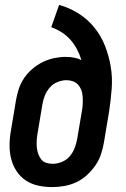

<svg xmlns="http://www.w3.org/2000/svg" viewBox="-20 -755 515 783"><path d="M193 8Q164 8 136 2Q108 -4 85.5 -19Q63 -34 48 -56.5Q33 -79 26 -105.5Q19 -132 19 -161Q19 -190 24 -219L45 -345Q49 -369 56.5 -392Q64 -415 78 -436Q92 -457 112 -474Q132 -491 154.5 -502Q177 -513 201 -518Q225 -523 248 -523Q265 -523 281.5 -520Q298 -517 312 -510Q305 -533 294 -554Q283 -575 267.5 -592.5Q252 -610 232 -623Q212 -636 189 -644L221 -735Q264 -723 301 -699.5Q338 -676 365 -642.5Q392 -609 408 -568.5Q424 -528 431.5 -484Q439 -440 435.5 -393.5Q432 -347 425 -301L404 -175Q400 -151 392 -126.5Q384 -102 369 -80.5Q354 -59 334.5 -41Q315 -23 291.5 -12Q268 -1 242.5 3.5Q217 8 193 8ZM195 -87Q214 -87 233 -95Q252 -103 265 -118.5Q278 -134 285 -153Q292 -172 295 -190L315 -308Q317 -322 317.5 -335.5Q318 -349 317 -362.5Q316 -376 311.5 -388Q307 -400 298.5 -409.5Q290 -419 277.5 -423.5Q265 -428 251 -428Q233 -428 214.5 -420.5Q196 -413 183 -398Q170 -383 163 -365.5Q156 -348 153 -330L132 -204Q130 -191 129.5 -177.5Q129 -164 130.5 -151Q132 -138 136.5 -126Q141 -114 148.5 -104.5Q156 -95 168.5 -91Q181 -87 195 -87Z"/></svg>

Font: Iosevka QP
Style: Bold Italic
Weight: 700
Italic angle: -9°
Designer: Belleve Invis
Foundry: Belleve Invis
Version: Version 20.0.0; ttfautohint (v1.8.4)